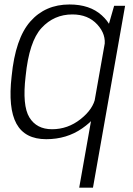

<svg xmlns="http://www.w3.org/2000/svg" viewBox="-20 -618 594 858"><path d="M334 220.5H395.5L539 -592H490L458.5 -482.5ZM186.5 4Q278 4 347.5 -44.5Q417 -93 425.5 -141.5L406.5 -183.5Q397 -130.5 340 -85.5Q283 -40.5 212.5 -40.5Q143.5 -40.5 111.2 -93.5Q79 -146.5 94.5 -277.5Q110 -433 165.8 -493.2Q221.5 -553.5 303.5 -553.5Q373.5 -553.5 414.8 -508.5Q456 -463.5 446.5 -410.5L479.5 -452.5Q488 -501 434.8 -549.5Q381.5 -598 290.5 -598Q182.5 -598 115.5 -522Q48.5 -446 32 -277.5Q15.5 -134.5 53.5 -65.2Q91.5 4 186.5 4Z"/></svg>

Font: Anybody UltraCondensed Thin Light
Style: Italic
Weight: 300
Italic angle: -10°
Version: Version 1.111